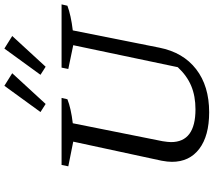

<svg xmlns="http://www.w3.org/2000/svg" viewBox="-68 -874 953 856"><g transform="rotate(-90 408.0 -446.5)"><path d="M335 10Q230 10 172 -34Q114 -78 114 -156Q114 -175 119 -202L204 -596L94 -618L100 -648H399L393 -622Q353 -606 286 -598L206 -198Q204 -185 203 -176Q202 -167 202 -160Q202 -51 348 -51Q407 -51 452.5 -70Q498 -89 536 -130L634 -596L528 -618L534 -648H816L810 -622Q767 -606 700 -598L623 -212Q602 -106 527 -48Q452 10 335 10ZM453 -903 509 -868 372 -719 336 -742ZM619 -903 675 -868 538 -719 502 -742Z"/></g></svg>

Font: Piazzolla
Style: Italic
Weight: 400
Italic angle: -11.3°
Designer: Juan Pablo del Peral
Foundry: Huerta Tipografica
Version: Version 1.330